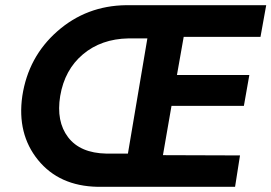

<svg xmlns="http://www.w3.org/2000/svg" viewBox="-20 -720 1046 740"><path d="M905 -121 886 0H356Q208 -3 126.5 -103.5Q45 -204 66 -350Q89 -501 201 -599.5Q313 -698 466 -700H1006L984 -578H688L662 -431H941L920 -312H641L608 -122ZM390 -128H473L548 -572H475Q370 -570 299.5 -510.5Q229 -451 212 -350Q196 -252 242.5 -191Q289 -130 390 -128Z"/></svg>

Font: Jost* 600 Semi
Style: Italic
Weight: 600
Italic angle: -10°
Version: Version 3.500